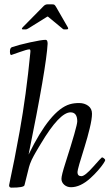

<svg xmlns="http://www.w3.org/2000/svg" viewBox="-20 -862 508 887"><path d="M86.9 -726.1Q81.1 -726.1 81.1 -729.1Q81.1 -732.2 86.9 -738Q178 -830.1 182.1 -834.5Q189.7 -842 200 -842H220Q228 -842 231.2 -840Q234.4 -837.9 239 -830.1L292 -738Q294.9 -733.6 294.9 -729.9Q294.9 -726.1 285.9 -726.1H275.9Q271.7 -726.1 264.9 -732.9L201.9 -784.9Q200.7 -786.1 198 -784.9L113 -731.9Q103.3 -726.1 99.9 -726.1ZM337.9 -66.9Q337.9 -48.1 356 -48.1Q372.3 -48.1 410.6 -91.6Q449 -135 450.9 -135Q454.8 -135 460.4 -130.4Q466.1 -125.7 466.1 -122.4Q466.1 -119.1 457.4 -106Q448.7 -92.8 432.7 -74.5Q416.7 -56.2 397.5 -38.8Q351.3 2.9 308.1 2.9Q289.6 2.9 276.7 -8.4Q263.9 -19.8 263.9 -36Q263.9 -52.2 282.2 -108.9Q336.9 -279.5 336.9 -301.3Q336.9 -343 305.9 -343Q254.9 -343 168 -197Q165.5 -192.9 157.2 -179.1Q148.9 -165.3 145.8 -159.7Q142.6 -154.1 136.1 -142.5Q129.6 -130.9 126.5 -123.8Q117.2 -103 114 -90.1L93 -6.1Q89.8 4.9 33 4.9Q22 4.9 22 -6.1Q22 -8.5 28.8 -39.8Q35.6 -71 46.9 -127.6Q58.1 -184.1 70.8 -254.9Q101.1 -422.9 120.1 -618.9Q122.1 -634 116 -634Q105.5 -634 69.5 -621Q33.4 -607.9 32 -607.9Q25.9 -607.9 25.9 -624.1Q25.9 -640.4 34.9 -644Q65.2 -654.5 118.8 -666.3Q172.4 -678 190.9 -678Q200 -678 200 -659.9Q194.3 -552 112.1 -147.9Q212.4 -353.8 302.5 -380.4Q321.5 -386 345.7 -386Q369.9 -386 387.5 -373.2Q405 -360.4 405 -336.4Q405 -312.5 394.5 -269.2Q384 -225.8 371.6 -186.3Q337.9 -80.6 337.9 -66.9Z"/></svg>

Font: Fanwood Text
Style: Italic
Weight: 400
Italic angle: -9°
Version: Version 1.101